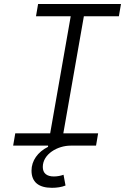

<svg xmlns="http://www.w3.org/2000/svg" viewBox="-20 -713 626 940"><path d="M234.4 206.5C258.3 206.5 281.7 203.1 300.8 195.3L291 142.6C277.8 147.5 261.2 150.9 243.7 150.9C208.5 150.9 189.5 134.8 189.5 104.5C189.5 41 262.2 0 325.7 0H450.2L460.4 -60.1H290L390.6 -633.3H562L572.3 -693.4H166.5L156.2 -633.3H326.2L225.6 -60.1H54.7L44.4 0H215.3V5.9C164.6 30.8 134.3 74.2 134.3 122.1C134.3 177.7 168.5 206.5 234.4 206.5Z"/></svg>

Font: Cascadia Code NF Light
Style: Italic
Weight: 300
Italic angle: -10°
Monospace: yes
Designer: Aaron Bell
Foundry: Saja Typeworks
Version: Version 2404.023